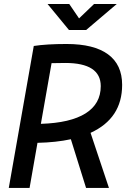

<svg xmlns="http://www.w3.org/2000/svg" viewBox="-20 -918 626 938"><path d="M22.9 0 145 -693.4Q207.5 -703.1 305.2 -703.1Q439 -703.1 507.8 -652.6Q576.7 -602.1 576.7 -503.4Q576.7 -339.4 422.4 -269L512.2 0H400.4L326.2 -237.8Q254.4 -222.2 163.1 -220.2L124.5 0ZM179.7 -313Q323.7 -317.4 397.9 -364Q472.2 -410.6 472.2 -497.1Q472.2 -610.4 298.8 -610.4Q263.7 -610.4 231.9 -609.4ZM316.9 -771.5 212.4 -898.4H318.4L366.2 -828.1L439.5 -898.4H550.3L400.9 -771.5Z"/></svg>

Font: Cascadia Code NF
Style: Italic
Weight: 400
Italic angle: -10°
Monospace: yes
Designer: Aaron Bell
Foundry: Saja Typeworks
Version: Version 2404.023; ttfautohint (v1.8.4)